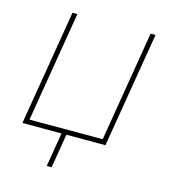

<svg xmlns="http://www.w3.org/2000/svg" viewBox="-104 -612 748 851"><g transform="rotate(15 270.0 -186.0)"><path d="M35.6 0 123.5 -529.3H146L62 -22.5H397.9L481.9 -529.3H504.4L416.5 0ZM189 156.2 216.8 -11.7H239.3L211.4 156.2Z"/></g></svg>

Font: Inter 24pt Thin
Style: Italic
Weight: 250
Italic angle: -9.3988°
Version: Version 4.001;git-66647c0bb